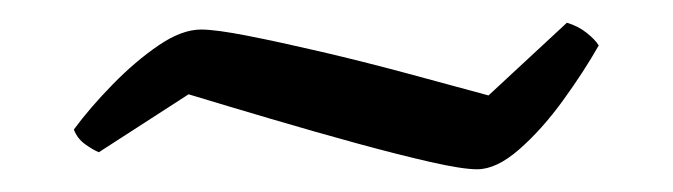

<svg xmlns="http://www.w3.org/2000/svg" viewBox="-20 -400 592 169"><path d="M400 -251Q387 -251 358.5 -257.5Q330 -264 293.5 -274Q257 -284 218 -295.5Q179 -307 146 -317L67 -266Q62 -268 55 -273Q48 -278 45 -286Q59 -305 79 -325.5Q99 -346 119.5 -360Q140 -374 157 -374Q170 -374 198 -368.5Q226 -363 262.5 -354.5Q299 -346 338 -335.5Q377 -325 410 -316L479 -380Q489 -377 496.5 -371Q504 -365 507 -360Q494 -337 475.5 -311.5Q457 -286 437 -268.5Q417 -251 400 -251Z"/></svg>

Font: Texturina 72pt Medium
Style: Regular
Weight: 500
Designer: Guillermo Torres Carreño
Foundry: Omnibus-Type
Version: Version 1.002; ttfautohint (v1.8.3)